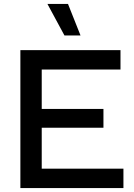

<svg xmlns="http://www.w3.org/2000/svg" viewBox="-20 -960 683 980"><path d="M327 -940 391 -779H309L222 -940ZM84 0V-704H595V-605H193V-404H508V-308H193V-99H610V0Z"/></svg>

Font: Prodigy Sans Medium
Style: Regular
Weight: 500
Designer: Wei Huang
Foundry: Wei Huang
Version: Version 1.003; ttfautohint (v1.8.3)